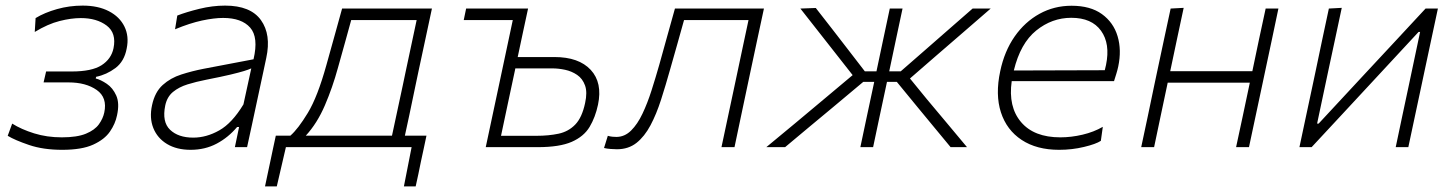

<svg xmlns="http://www.w3.org/2000/svg" viewBox="-20 -525 5187 685"><path d="M202 9.5Q134 9.5 83.5 -7.8Q33 -25 7.5 -40.5L23.5 -84Q56 -63.5 101.8 -49.2Q147.5 -35 200.5 -35Q255 -35 286.5 -48Q318 -61 332.8 -81.5Q347.5 -102 352 -123.5Q363.5 -177 325 -204Q286.5 -231 224.5 -231H135.5L144.5 -270H236Q307.5 -270 342.2 -292.2Q377 -314.5 385 -353Q396 -407 360.5 -433.8Q325 -460.5 268.5 -460.5Q234 -460.5 192.5 -450Q151 -439.5 104 -411L107 -460.5Q139 -480 183.2 -492.5Q227.5 -505 275 -505Q330 -505 368.5 -485Q407 -465 424 -430.2Q441 -395.5 432 -352Q423.5 -306 391.8 -282.2Q360 -258.5 323 -251L321.5 -245Q339.5 -240.5 361 -226Q382.5 -211.5 394.8 -184Q407 -156.5 397.5 -113.5Q391.5 -83.5 372.2 -55.5Q353 -27.5 312.5 -9Q272 9.5 202 9.5Z M660 9.5Q610.5 9.5 576 -11.2Q541.5 -32 527 -68.2Q512.5 -104.5 522.5 -150Q532.5 -196.5 560.5 -221.8Q588.5 -247 626.8 -259.2Q665 -271.5 706 -279.5L884.5 -313.5Q903 -392 872.5 -426.5Q842 -461 776 -461Q744 -461 700.8 -451.8Q657.5 -442.5 604.5 -420.5L612.5 -469.5Q644.5 -482 691.2 -493.5Q738 -505 783 -505Q874 -505 911 -453.2Q948 -401.5 930 -318.5Q925.5 -297 919.8 -270.5Q914 -244 907 -211L892 -141Q885.5 -110.5 878 -75.8Q870.5 -41 861.5 0H818L833 -72H826Q794.5 -34.5 753 -12.5Q711.5 9.5 660 9.5ZM669.5 -34Q716.5 -34 762.2 -59.8Q808 -85.5 848.5 -152.5L876.5 -281Q866.5 -276.5 850.2 -271.5Q834 -266.5 802.8 -259Q771.5 -251.5 715.5 -240.5Q680 -233.5 649.2 -224Q618.5 -214.5 597.2 -197Q576 -179.5 569.5 -148.5Q557.5 -90 586.8 -62Q616 -34 669.5 -34Z M925.5 140Q930 118 934.8 96Q939.5 74 944.5 50.5Q949.5 27.5 954.2 4.5Q959 -18.5 964 -41H1016Q1043.5 -65 1078.2 -122.2Q1113 -179.5 1144.5 -293Q1163 -358.5 1175.5 -404.2Q1188 -450 1200.5 -494.5H1521Q1509 -438.5 1497.8 -386Q1486.5 -333.5 1473 -270.5L1462.5 -220.5Q1450 -160 1440.5 -115.2Q1431 -70.5 1424.5 -41H1501.5Q1496.5 -18.5 1491.8 4.8Q1487 28 1481.5 52.5Q1477 75 1472.5 96.5Q1468 118 1463 140H1421L1448.5 0H1000L967.5 140ZM1185.5 -282.5Q1166.5 -213 1139 -149Q1111.5 -85 1071 -41H1378.5Q1388 -85 1397 -127.2Q1406 -169.5 1417 -220.5L1427.5 -270.5Q1438.5 -322.5 1447.8 -365.8Q1457 -409 1466.5 -453.5H1233Q1222.5 -415 1211.5 -375.5Q1200.5 -336 1185.5 -282.5Z M1713 0Q1725 -56 1736 -108Q1747 -160 1760 -220.5L1770.5 -270Q1781.5 -321.5 1790.8 -365.5Q1800 -409.5 1809.5 -453.5H1634.5L1643 -494.5H1864Q1854.5 -450 1845.5 -408.5Q1836.5 -367 1827 -321.5H1958Q2045 -321.5 2087.5 -275.8Q2130 -230 2113.5 -151.5Q2104 -106.5 2083.5 -72.2Q2063 -38 2019.8 -19Q1976.5 0 1898.5 0ZM1767.5 -40.5H1894.5Q1937.5 -40.5 1972.8 -48Q2008 -55.5 2032.2 -80.5Q2056.5 -105.5 2067.5 -157.5Q2076 -196 2067.2 -220.2Q2058.5 -244.5 2039 -257.8Q2019.5 -271 1996 -276Q1972.5 -281 1951 -281H1818.5L1817.5 -275.5Q1804 -211.5 1792 -156.2Q1780 -101 1767.5 -40.5Z M2181 7.5Q2172.5 7.5 2158.8 6.5Q2145 5.5 2135 3L2148.5 -40.5Q2156.5 -38 2165.2 -37.2Q2174 -36.5 2179 -36.5Q2208.5 -36.5 2231.5 -59.2Q2254.5 -82 2272.2 -119.5Q2290 -157 2304.5 -202.5Q2319 -248 2332 -293.5Q2346 -344 2360.2 -395Q2374.5 -446 2388 -494.5H2705.5Q2693.5 -439 2682.2 -386Q2671 -333 2657.5 -270L2647 -220.5Q2634.5 -160 2623.2 -108Q2612 -56 2600.5 0H2554Q2566 -56 2577 -108Q2588 -160 2601 -220.5L2611.5 -270Q2622.5 -322.5 2631.8 -365.8Q2641 -409 2650.5 -453.5H2420.5Q2408.5 -410.5 2396.2 -366.8Q2384 -323 2371 -278Q2355 -221 2338.5 -169.5Q2322 -118 2300.8 -78Q2279.5 -38 2250.8 -15.2Q2222 7.5 2181 7.5Z M2714 0Q2766.5 -43 2817.8 -86Q2869 -129 2920 -171.5L3022 -257L2969 -324.5Q2904 -408 2835.5 -494.5L2890.5 -496.5Q2919 -460 2947.8 -423Q2976.5 -386 3005 -349L3065.5 -270.5H3107L3107.5 -273Q3120.5 -334 3131.5 -386.5Q3142.5 -439 3154.5 -494.5H3200Q3188 -439 3177 -386.5Q3166 -334 3153 -273L3152.5 -270.5H3193.5L3283.5 -349Q3325.5 -385.5 3367.2 -422.2Q3409 -459 3450 -494.5H3514.5Q3465 -451.5 3415.8 -409Q3366.5 -366.5 3318 -324.5L3226.5 -245L3286.5 -171.5Q3322.5 -129 3358 -86.2Q3393.5 -43.5 3430 0H3371.5Q3341 -36.5 3311.8 -72.2Q3282.5 -108 3252.5 -144L3179.5 -233H3144.5L3141 -216.5Q3128.5 -157.5 3117.5 -106.5Q3106.5 -55.5 3095 0H3049.5Q3061 -55.5 3072 -106.5Q3083 -157.5 3095.5 -216.5L3099 -233H3060L2952.5 -143Q2909.5 -107.5 2866.5 -71.5Q2823.5 -35.5 2781 0Z M3758.5 9.5Q3678.5 9.5 3625 -25.8Q3571.5 -61 3551 -124.2Q3530.5 -187.5 3548.5 -271Q3563.5 -342.5 3600 -394.8Q3636.5 -447 3688.8 -475.8Q3741 -504.5 3803 -504.5Q3870 -504.5 3911.2 -474.8Q3952.5 -445 3967.2 -395.8Q3982 -346.5 3969.5 -287.5Q3967 -275.5 3962.5 -261Q3958 -246.5 3954.5 -235.5H3589.5Q3576.5 -144 3622.8 -89.5Q3669 -35 3763 -35Q3802 -35 3842.2 -44.5Q3882.5 -54 3914.5 -72.5L3907.5 -22.5Q3890 -11 3847.5 -0.8Q3805 9.5 3758.5 9.5ZM3802 -461.5Q3733 -461.5 3676.8 -416Q3620.5 -370.5 3597 -273.5L3921.5 -274.5Q3924 -284.5 3926 -293.5Q3941.5 -369 3908.2 -415.2Q3875 -461.5 3802 -461.5Z M4051.5 0Q4063.5 -56 4074.5 -108Q4085.5 -160 4098 -220.5L4108.5 -270Q4122 -333 4133.2 -386Q4144.5 -439 4156.5 -494.5L4203 -497Q4191 -440.5 4179.5 -387Q4168 -333.5 4155 -271H4448Q4461 -334 4472.2 -386.5Q4483.5 -439 4495.5 -494.5H4541Q4529.5 -439 4518.2 -386Q4507 -333 4493.5 -270L4483 -220.5Q4470 -160 4459 -108Q4448 -56 4436 0H4390Q4402 -56 4413.2 -108Q4424.5 -160 4437 -220.5L4439 -230H4146L4144 -220.5Q4131.5 -160 4120.2 -108Q4109 -56 4097.5 0Z M4616 0Q4628 -56.5 4639 -108.2Q4650 -160 4663 -220.5L4673.5 -270Q4686.5 -333 4697.8 -385.8Q4709 -438.5 4721 -494.5L4767 -497Q4755 -441.5 4744 -389.2Q4733 -337 4719.5 -275L4679 -84H4684.5L4854 -266.5Q4906 -322 4959.5 -379.8Q5013 -437.5 5066 -494.5H5110Q5098 -438.5 5086.8 -386Q5075.5 -333.5 5062 -270L5051.5 -220.5Q5038.5 -160 5027.5 -108Q5016.5 -56 5004.5 0H4959.5Q4971 -55.5 4982 -106.8Q4993 -158 5005.5 -217L5046.5 -411H5041L4875 -232Q4822 -175 4767.8 -116.5Q4713.5 -58 4659.5 0Z"/></svg>

Font: Commissioner ExtraLight
Style: Italic
Weight: 200
Italic angle: -12°
Designer: Kostas Bartsokas
Foundry: Kostas Bartsokas
Version: Version 1.000; ttfautohint (v1.8.3)